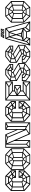

<svg xmlns="http://www.w3.org/2000/svg" viewBox="1922 -2670 749 4632"><g transform="rotate(-90 2296.0 -354.5)"><path d="M363 0 346 -13 485 -151 501 -137ZM160 0 5 -138 20 -153 175 -15ZM22 -140 16 -157 99 -179 105 -162ZM160 0V-19H363V0ZM182 -6 166 -15 203 -92 219 -83ZM5 -138V-464H26V-138ZM204 -76 90 -166 105 -181 217 -91ZM103 -162 97 -180 228 -209 234 -192ZM204 -76V-95H339V-76ZM217 -81 203 -92 251 -180 265 -169ZM90 -166V-440H112V-166ZM353 -11 323 -91 340 -101 370 -21ZM246 -166 211 -199 227 -214 261 -181ZM245 -163V-182H301V-163ZM97 -427 14 -442 20 -459 103 -444ZM327 -83 285 -165 300 -176 342 -94ZM213 -199V-422H234V-199ZM339 -76 324 -87 399 -174 414 -163ZM305 -160 290 -175 331 -214 346 -199ZM225 -409 97 -426 103 -444 232 -426ZM322 -201V-279H344V-201ZM20 -449 5 -464 151 -600 166 -585ZM322 -259V-279H501V-259ZM106 -427 91 -442 191 -531 204 -516ZM402 -164 321 -196 327 -214 408 -182ZM408 -163 330 -257 344 -270 422 -176ZM414 -163 400 -176 478 -270 492 -257ZM480 -129 404 -162 410 -182 486 -149ZM228 -407 213 -422 244 -453 259 -438ZM480 -136V-279H501V-136ZM247 -435 183 -521 200 -533 262 -446ZM321 -343V-420H343V-343ZM244 -434V-453H290V-434ZM190 -512 144 -587 163 -594 205 -525ZM327 -404 275 -438 290 -453 343 -420ZM322 -343V-363H502V-343ZM345 -352 329 -363 404 -440 420 -430ZM189 -513V-533H345V-513ZM294 -439 278 -450 337 -525 353 -514ZM331 -409 325 -425 412 -447 418 -431ZM151 -581V-600H365V-581ZM482 -350 403 -435 418 -446 497 -361ZM402 -436 338 -511 347 -530 418 -446ZM346 -511 328 -521 358 -594 376 -586ZM416 -429 409 -447 476 -473 483 -455ZM481 -344V-465H503V-344ZM488 -449 349 -584 365 -600 503 -464Z M663 0 513 -150 527 -164 677 -14ZM533 -147 527 -164 610 -186 616 -169ZM675 -9 660 -18 708 -107 723 -98ZM663 0V-18H883V0ZM708 -89 603 -175 617 -189 722 -103ZM513 -150V-460H533V-150ZM618 -171 612 -187 737 -202 743 -186ZM708 -89V-107H838V-89ZM718 -93 705 -103 755 -177 768 -167ZM871 -9 823 -98 838 -107 886 -18ZM603 -175V-435H623V-175ZM755 -159 723 -190 737 -204 769 -173ZM755 -159V-177H791V-159ZM828 -93 778 -167 791 -177 841 -103ZM791 -159 777 -173 809 -204 823 -190ZM610 -424 527 -446 533 -463 616 -441ZM838 -89 824 -103 929 -189 943 -175ZM723 -190V-405H743V-190ZM883 0 869 -14 1019 -164 1033 -150ZM928 -171 803 -188 809 -204 934 -187ZM737 -391 617 -421 623 -437 743 -407ZM803 -190V-405H823V-190ZM527 -446 513 -460 663 -600 677 -586ZM617 -421 603 -435 708 -526 722 -512ZM1013 -147 930 -169 936 -186 1019 -164ZM737 -391 723 -405 755 -436 769 -422ZM755 -418V-436H791V-418ZM755 -418 703 -510 718 -520 770 -428ZM809 -391 777 -422 791 -436 823 -405ZM923 -175V-435H943V-175ZM704 -509 662 -580 679 -586 721 -515ZM791 -418 776 -428 828 -520 843 -510ZM809 -391 803 -407 923 -437 929 -421ZM708 -508V-526H838V-508ZM1013 -150V-460H1033V-150ZM929 -421 824 -512 838 -526 943 -435ZM663 -582V-600H883V-582ZM842 -509 825 -515 867 -586 884 -580ZM936 -424 930 -441 1013 -463 1019 -446ZM1019 -446 869 -586 883 -600 1033 -460Z M1048 0V-600H1068V0ZM1210 0V-399L1230 -367V0ZM1639 0V-600H1659V0ZM1548 -92V-549H1568V-77ZM1643 -18 1506 -108 1516 -123 1653 -34ZM1390 -20 1380 -36 1516 -123 1526 -108ZM1062 -9 1049 -22 1132 -103 1145 -90ZM1217 -11 1124 -88 1135 -102 1229 -25ZM1378 0V-20H1657V0ZM1377 0 1125 -581 1143 -589 1396 -8ZM1049 0V-20H1230V0ZM1048 -580V-600H1369V-580ZM1304 -538 1293 -553 1362 -597 1373 -582ZM1488 -281 1351 -593 1369 -600 1490 -318ZM1478 -85V-600H1498V-94ZM1123 -83V-582H1143V-83ZM1478 -580V-600H1659V-580ZM1558 -531 1548 -549 1647 -596 1656 -581ZM1480 -93 1286 -549 1304 -557 1499 -101ZM1295 -538 1096 -584 1107 -599 1306 -553ZM1564 -531 1479 -584 1488 -599 1574 -549Z M2032 0 2015 -13 2154 -151 2170 -137ZM1829 0 1674 -138 1689 -153 1844 -15ZM1691 -140 1685 -157 1768 -179 1774 -162ZM1829 0V-19H2032V0ZM1851 -6 1835 -15 1872 -92 1888 -83ZM1674 -138V-464H1695V-138ZM1873 -76 1759 -166 1774 -181 1886 -91ZM1772 -162 1766 -180 1897 -209 1903 -192ZM1873 -76V-95H2008V-76ZM1886 -81 1872 -92 1920 -180 1934 -169ZM1759 -166V-440H1781V-166ZM2022 -11 1992 -91 2009 -101 2039 -21ZM1915 -166 1880 -199 1896 -214 1930 -181ZM1914 -163V-182H1970V-163ZM1766 -427 1683 -442 1689 -459 1772 -444ZM1996 -83 1954 -165 1969 -176 2011 -94ZM1882 -199V-422H1903V-199ZM2008 -76 1993 -87 2068 -174 2083 -163ZM1974 -160 1959 -175 2000 -214 2015 -199ZM1894 -409 1766 -426 1772 -444 1901 -426ZM1991 -201V-279H2013V-201ZM1689 -449 1674 -464 1820 -600 1835 -585ZM1991 -259V-279H2170V-259ZM1775 -427 1760 -442 1860 -531 1873 -516ZM2071 -164 1990 -196 1996 -214 2077 -182ZM2077 -163 1999 -257 2013 -270 2091 -176ZM2083 -163 2069 -176 2147 -270 2161 -257ZM2149 -129 2073 -162 2079 -182 2155 -149ZM1897 -407 1882 -422 1913 -453 1928 -438ZM2149 -136V-279H2170V-136ZM1916 -435 1852 -521 1869 -533 1931 -446ZM1990 -343V-420H2012V-343ZM1913 -434V-453H1959V-434ZM1859 -512 1813 -587 1832 -594 1874 -525ZM1996 -404 1944 -438 1959 -453 2012 -420ZM1991 -343V-363H2171V-343ZM2014 -352 1998 -363 2073 -440 2089 -430ZM1858 -513V-533H2014V-513ZM1963 -439 1947 -450 2006 -525 2022 -514ZM2000 -409 1994 -425 2081 -447 2087 -431ZM1820 -581V-600H2034V-581ZM2151 -350 2072 -435 2087 -446 2166 -361ZM2071 -436 2007 -511 2016 -530 2087 -446ZM2015 -511 1997 -521 2027 -594 2045 -586ZM2085 -429 2078 -447 2145 -473 2152 -455ZM2150 -344V-465H2172V-344ZM2157 -449 2018 -584 2034 -600 2172 -464Z M2200 0 2187 -13 2299 -102 2312 -89ZM2187 0V-600H2207V0ZM2297 -97V-521H2317V-97ZM2417 -223 2304 -307 2319 -320 2430 -237ZM2417 -225V-245H2547V-225ZM2318 -313 2303 -324 2417 -385 2430 -370ZM2299 -506 2192 -583 2205 -596 2312 -519ZM2317 -307V-327H2437V-307ZM2417 -365V-385H2547V-365ZM2537 -225 2417 -316 2432 -327 2550 -237ZM2434 -307 2417 -316 2537 -385 2550 -370ZM2537 -225V-385H2557V-225ZM2407 -160V-245H2427V-160ZM2197 0V-20H2637V0ZM2318 -95 2303 -106 2413 -180 2426 -165ZM2303 -87V-107H2527V-87ZM2413 -160V-180H2637V-160ZM2627 -10 2507 -96 2522 -107 2640 -22ZM2524 -87 2507 -96 2627 -180 2640 -165ZM2627 0V-180H2647V0ZM2197 -600H2637V-580H2197ZM2318 -515 2426 -435 2413 -420 2303 -504ZM2303 -523H2527V-503H2303ZM2407 -440H2637V-420H2407ZM2623 -593 2640 -580 2521 -506 2506 -520ZM2522 -520 2640 -442 2627 -427 2504 -511ZM2627 -600H2647V-420H2627ZM2407 -365V-440H2427V-365Z M2973 -227 2748 -364 2758 -380 2983 -242ZM2793 0 2657 -99 2667 -114 2803 -15ZM2657 -99V-201H2677V-99ZM2793 0V-20H2935V0ZM2815 -86 2729 -145 2739 -162 2825 -102ZM2806 -87 2829 -158 2847 -152 2824 -81ZM2729 -145V-201H2749V-145ZM2661 -181V-201H2815V-181ZM2823 -86V-106H2893V-86ZM2928 -2 2885 -94 2903 -103 2945 -11ZM2829 -140 2794 -166 2805 -181 2840 -157ZM2794 -166V-201H2815V-166ZM2827 -141V-162H2858V-141ZM2858 -141 2847 -158 2871 -177 2882 -161ZM2872 -192 2657 -324 2669 -340 2884 -208ZM2862 -161V-207H2882V-161ZM2896 -85 2885 -101 2969 -166 2979 -150ZM2657 -324V-485H2677V-324ZM2935 0 2924 -16 3078 -137 3088 -122ZM3074 -114 2959 -149 2964 -168 3081 -133ZM2958 -154V-243H2978V-154ZM2743 -363V-469H2763V-363ZM2761 -360 2755 -377 2870 -420 2876 -404ZM2872 -429 2753 -457 2757 -474 2875 -446ZM2668 -469 2657 -485 2803 -600 2815 -584ZM2961 -227 2954 -244 3073 -290 3080 -273ZM3068 -122V-284L3088 -285V-122ZM2855 -406V-448H2875V-406ZM2753 -454 2743 -469 2843 -544 2853 -529ZM3078 -269 2855 -405 2865 -421 3088 -285ZM2868 -432 2857 -447 2883 -467 2893 -452ZM2883 -446V-467H2913V-446ZM2924 -411V-444H2944V-411ZM2935 -429 2904 -452 2915 -467 2946 -444ZM2902 -446 2904 -531H2924L2922 -446ZM2843 -524V-544H2918V-524ZM2924 -411V-431H3068V-411ZM2990 -461 2912 -525 2924 -541 3002 -477ZM2803 -580V-600H2939L2936 -580ZM3003 -479 3052 -501 3059 -485 3011 -463ZM2922 -520 2903 -526 2927 -595 2945 -589ZM3048 -411V-493L3068 -496V-411ZM3058 -478 2926 -585 2939 -600 3068 -496ZM2824 -81 2802 -13 2785 -19 2806 -87ZM3011 -463 2938 -430 2931 -446 3003 -479ZM2754 -457 2663 -469 2667 -486 2757 -474ZM2667 -325 2661 -342 2754 -376 2760 -360ZM2870 -192 2864 -210 2957 -245 2963 -228ZM2964 -146 2867 -159 2872 -178 2969 -164Z M3414 -227 3189 -364 3199 -380 3424 -242ZM3234 0 3098 -99 3108 -114 3244 -15ZM3098 -99V-201H3118V-99ZM3234 0V-20H3376V0ZM3256 -86 3170 -145 3180 -162 3266 -102ZM3247 -87 3270 -158 3288 -152 3265 -81ZM3170 -145V-201H3190V-145ZM3102 -181V-201H3256V-181ZM3264 -86V-106H3334V-86ZM3369 -2 3326 -94 3344 -103 3386 -11ZM3270 -140 3235 -166 3246 -181 3281 -157ZM3235 -166V-201H3256V-166ZM3268 -141V-162H3299V-141ZM3299 -141 3288 -158 3312 -177 3323 -161ZM3313 -192 3098 -324 3110 -340 3325 -208ZM3303 -161V-207H3323V-161ZM3337 -85 3326 -101 3410 -166 3420 -150ZM3098 -324V-485H3118V-324ZM3376 0 3365 -16 3519 -137 3529 -122ZM3515 -114 3400 -149 3405 -168 3522 -133ZM3399 -154V-243H3419V-154ZM3184 -363V-469H3204V-363ZM3202 -360 3196 -377 3311 -420 3317 -404ZM3313 -429 3194 -457 3198 -474 3316 -446ZM3109 -469 3098 -485 3244 -600 3256 -584ZM3402 -227 3395 -244 3514 -290 3521 -273ZM3509 -122V-284L3529 -285V-122ZM3296 -406V-448H3316V-406ZM3194 -454 3184 -469 3284 -544 3294 -529ZM3519 -269 3296 -405 3306 -421 3529 -285ZM3309 -432 3298 -447 3324 -467 3334 -452ZM3324 -446V-467H3354V-446ZM3365 -411V-444H3385V-411ZM3376 -429 3345 -452 3356 -467 3387 -444ZM3343 -446 3345 -531H3365L3363 -446ZM3284 -524V-544H3359V-524ZM3365 -411V-431H3509V-411ZM3431 -461 3353 -525 3365 -541 3443 -477ZM3244 -580V-600H3380L3377 -580ZM3444 -479 3493 -501 3500 -485 3452 -463ZM3363 -520 3344 -526 3368 -595 3386 -589ZM3489 -411V-493L3509 -496V-411ZM3499 -478 3367 -585 3380 -600 3509 -496ZM3265 -81 3243 -13 3226 -19 3247 -87ZM3452 -463 3379 -430 3372 -446 3444 -479ZM3195 -457 3104 -469 3108 -486 3198 -474ZM3108 -325 3102 -342 3195 -376 3201 -360ZM3311 -192 3305 -210 3398 -245 3404 -228ZM3405 -146 3308 -159 3313 -178 3410 -164Z M4076 0 3913 -595 3932 -600 4096 0ZM3532 -1 3518 -15 3601 -93 3616 -80ZM3517 0V-20H3691V0ZM3680 -1 3606 -80 3621 -93 3694 -15ZM3691 0 3672 -5 3696 -96 3715 -91ZM3700 -80 3625 -159 3640 -172 3714 -94ZM3703 -80V-100H3849V-80ZM3632 -158 3624 -176 3739 -218 3747 -200ZM3511 0 3675 -600 3694 -595 3531 0ZM3856 0 3832 -91 3851 -96 3875 -5ZM3636 -162V-182H3928V-162ZM3617 -80 3598 -85 3715 -520 3734 -515ZM3868 -1 3854 -15 3936 -112 3952 -99ZM3856 0V-20H4090V0ZM3739 -198V-218H3813V-198ZM3847 -80 3833 -94 3922 -184 3938 -171ZM3741 -200 3722 -206 3767 -348 3786 -343ZM3805 -201 3765 -338 3784 -343 3824 -207ZM3924 -158 3804 -200 3813 -218 3933 -176ZM4077 -2 3934 -108 3947 -124 4089 -18ZM3766 -332 3715 -506 3734 -511 3785 -338ZM3940 -94 3826 -515 3845 -520 3959 -99ZM3715 -501 3673 -588 3691 -597 3732 -511ZM3784 -335 3765 -341 3822 -513 3841 -508ZM3715 -500V-520H3845V-500ZM3675 -580V-600H3932V-580ZM3839 -501 3827 -517 3919 -596 3932 -581ZM3809 -629 3749 -703 3762 -709 3822 -636ZM3807 -642H3906L3892 -629H3809ZM3823 -650 3781 -701 3792 -708 3832 -661ZM3742 -695V-709H3824L3827 -695ZM3704 -629H3688L3734 -709H3751ZM3761 -629H3742L3782 -665L3792 -656ZM3751 -672 3761 -640 3747 -630 3740 -655ZM3750 -642V-629H3701L3707 -642ZM3748 -656 3732 -657 3756 -699 3769 -692ZM3741 -670 3749 -659 3713 -635 3707 -646ZM3906 -709H3920L3906 -629H3889ZM3854 -709H3872L3817 -631L3804 -638ZM3864 -664 3854 -698 3865 -708 3877 -667ZM3859 -696V-709H3908L3902 -696ZM3869 -675 3880 -669 3859 -630 3846 -637ZM3875 -663 3867 -672 3906 -703 3913 -692ZM3835 -673 3814 -700 3824 -709 3844 -685Z M4217 0 4067 -150 4081 -164 4231 -14ZM4087 -147 4081 -164 4164 -186 4170 -169ZM4229 -9 4214 -18 4262 -107 4277 -98ZM4217 0V-18H4437V0ZM4262 -89 4157 -175 4171 -189 4276 -103ZM4067 -150V-460H4087V-150ZM4172 -171 4166 -187 4291 -202 4297 -186ZM4262 -89V-107H4392V-89ZM4272 -93 4259 -103 4309 -177 4322 -167ZM4425 -9 4377 -98 4392 -107 4440 -18ZM4157 -175V-435H4177V-175ZM4309 -159 4277 -190 4291 -204 4323 -173ZM4309 -159V-177H4345V-159ZM4382 -93 4332 -167 4345 -177 4395 -103ZM4345 -159 4331 -173 4363 -204 4377 -190ZM4164 -424 4081 -446 4087 -463 4170 -441ZM4392 -89 4378 -103 4483 -189 4497 -175ZM4277 -190V-405H4297V-190ZM4437 0 4423 -14 4573 -164 4587 -150ZM4482 -171 4357 -188 4363 -204 4488 -187ZM4291 -391 4171 -421 4177 -437 4297 -407ZM4357 -190V-405H4377V-190ZM4081 -446 4067 -460 4217 -600 4231 -586ZM4171 -421 4157 -435 4262 -526 4276 -512ZM4567 -147 4484 -169 4490 -186 4573 -164ZM4291 -391 4277 -405 4309 -436 4323 -422ZM4309 -418V-436H4345V-418ZM4309 -418 4257 -510 4272 -520 4324 -428ZM4363 -391 4331 -422 4345 -436 4377 -405ZM4477 -175V-435H4497V-175ZM4258 -509 4216 -580 4233 -586 4275 -515ZM4345 -418 4330 -428 4382 -520 4397 -510ZM4363 -391 4357 -407 4477 -437 4483 -421ZM4262 -508V-526H4392V-508ZM4567 -150V-460H4587V-150ZM4483 -421 4378 -512 4392 -526 4497 -435ZM4217 -582V-600H4437V-582ZM4396 -509 4379 -515 4421 -586 4438 -580ZM4490 -424 4484 -441 4567 -463 4573 -446ZM4573 -446 4423 -586 4437 -600 4587 -460Z"/></g></svg>

Font: Octagon Variable
Style: Regular
Weight: 400
Designer: Alexander Royter, Emma Schmalisch, Felix Willnauer, Friederike Temme, Greta Wachholz, Jason Tsiakas, Julia Baskal, Julia
Foundry: Type Design @ HAW Hamburg
Version: Version 1.000